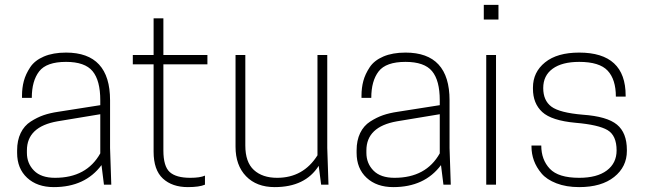

<svg xmlns="http://www.w3.org/2000/svg" viewBox="-20 -755 2648 785"><path d="M405 0 395 -80Q328 10 200 10Q132 10 91 -28Q50 -66 50 -130V-140Q50 -181 64.5 -211Q79 -241 105.5 -258Q132 -275 158 -284Q184 -293 218 -298L390 -325V-345Q390 -426 358.5 -464Q327 -502 250 -502Q170 -502 140 -463Q110 -424 110 -355H70V-364Q70 -396 77.5 -424Q85 -452 103.5 -480Q122 -508 159.5 -524Q197 -540 250 -540Q430 -540 430 -345V-150L435 0ZM205 -28Q334 -28 390 -128V-288L215 -259Q90 -237 90 -140V-130Q90 -87 119 -57.5Q148 -28 205 -28Z M648 -530H828V-492H648V-140Q648 -75 674 -51.5Q700 -28 758 -28Q798 -28 818 -37V0Q795 10 748 10Q684 10 646 -25Q608 -60 608 -135V-492H523V-530H608V-680H648Z M943 -530H983V-160Q983 -92 1018 -60Q1053 -28 1113 -28Q1220 -28 1278 -120V-530H1318V-150L1323 0H1293L1283 -77Q1228 10 1103 10Q1029 10 986 -34.5Q943 -79 943 -155Z M1793 0 1783 -80Q1716 10 1588 10Q1520 10 1479 -28Q1438 -66 1438 -130V-140Q1438 -181 1452.5 -211Q1467 -241 1493.5 -258Q1520 -275 1546 -284Q1572 -293 1606 -298L1778 -325V-345Q1778 -426 1746.5 -464Q1715 -502 1638 -502Q1558 -502 1528 -463Q1498 -424 1498 -355H1458V-364Q1458 -396 1465.5 -424Q1473 -452 1491.5 -480Q1510 -508 1547.5 -524Q1585 -540 1638 -540Q1818 -540 1818 -345V-150L1823 0ZM1593 -28Q1722 -28 1778 -128V-288L1603 -259Q1478 -237 1478 -140V-130Q1478 -87 1507 -57.5Q1536 -28 1593 -28Z M1968 0V-530H2008V0ZM2018 -735V-675H1958V-735Z M2348 -28Q2421 -28 2461 -58Q2501 -88 2501 -140Q2501 -201 2464 -223Q2427 -245 2333 -253Q2235 -262 2197 -297Q2159 -332 2159 -392V-397Q2159 -460 2208.5 -500Q2258 -540 2348 -540Q2538 -540 2538 -364V-360H2498Q2498 -430 2464.5 -466Q2431 -502 2348 -502Q2278 -502 2239.5 -474Q2201 -446 2201 -395Q2201 -344 2234.5 -319Q2268 -294 2363 -286Q2462 -279 2502.5 -245.5Q2543 -212 2543 -142V-138Q2543 -73 2491 -31.5Q2439 10 2348 10Q2295 10 2255 -5.5Q2215 -21 2194 -46Q2173 -71 2163 -98.5Q2153 -126 2153 -156V-160H2193Q2193 -102 2228 -65Q2263 -28 2348 -28Z"/></svg>

Font: Cooper Hewitt
Style: Light
Weight: 703
Designer: Village Type and Design LLC
Foundry: Cooper Hewitt Smithsonian Design Museum
Version: 1.000